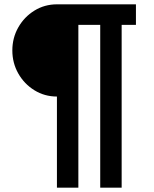

<svg xmlns="http://www.w3.org/2000/svg" viewBox="-20 -718 710 887"><path d="M243 149V-272Q186 -272 139 -301Q92 -330 64.5 -378.5Q37 -427 37 -485Q37 -543 64.5 -591.5Q92 -640 139 -669Q186 -698 243 -698H608V-603H542V149H443V-603H342V149Z"/></svg>

Font: IBM Plex Sans SemiBold
Style: Regular
Weight: 600
Designer: Mike Abbink, Paul van der Laan, Pieter van Rosmalen
Foundry: Bold Monday
Version: Version 3.201